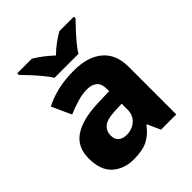

<svg xmlns="http://www.w3.org/2000/svg" viewBox="-213 -897 1039 1039"><g transform="rotate(-45 306.5 -378.0)"><path d="M318 -560Q425 -560 484 -510Q543 -460 543 -364V0H426L393 -74H389Q354 -29 315 -9.5Q276 10 208 10Q135 10 87 -33Q39 -76 39 -166Q39 -253 100.5 -295.5Q162 -338 281 -343L375 -346V-362Q375 -402 354.5 -420Q334 -438 298 -438Q262 -438 223 -426.5Q184 -415 144 -398L93 -510Q138 -534 195 -547Q252 -560 318 -560ZM324 -248Q261 -246 236 -225.5Q211 -205 211 -170Q211 -139 229 -125Q247 -111 275 -111Q317 -111 346 -136.5Q375 -162 375 -206V-250ZM217 -606Q203 -629 180.5 -656Q158 -683 134.5 -708.5Q111 -734 92 -753V-766H203Q230 -750 255.5 -730.5Q281 -711 308 -686Q333 -711 360.5 -731Q388 -751 414 -766H525V-753Q507 -735 483.5 -709.5Q460 -684 437 -656.5Q414 -629 400 -606Z"/></g></svg>

Font: Noto Sans Sinhala ExtraBold
Style: Regular
Weight: 800
Designer: Jelle Bosma - Monotype Design Team
Foundry: Monotype Imaging Inc.
Version: Version 2.006; ttfautohint (v1.8.4.7-5d5b)